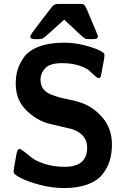

<svg xmlns="http://www.w3.org/2000/svg" viewBox="-20 -934 651 976"><path d="M134 -748Q134 -753 144 -768Q154 -782 197.5 -839Q241 -896 244 -899Q255 -913 272 -914H389Q404 -914 409 -908.5Q414 -903 423 -883Q426 -876 427 -873Q478 -754 478 -749Q478 -735 455 -735H433Q427 -735 424 -735.5Q421 -736 417 -736.5Q413 -737 409 -740.5Q405 -744 400 -747.5Q395 -751 386 -759.5Q377 -768 367.5 -777Q358 -786 341 -802Q324 -818 306 -834Q210 -746 200 -740Q192 -735 178 -735H158Q134 -735 134 -748ZM49 -63Q49 -71 63 -147Q68 -177 79 -177Q85 -177 103 -163Q121 -149 143 -131.5Q165 -114 210 -100Q255 -86 309 -86Q423 -86 423 -184Q423 -243 363 -271Q352 -276 341 -279Q330 -282 298 -289Q266 -296 231 -305Q167 -321 113.5 -373.5Q60 -426 60 -509Q60 -545 68.5 -576Q77 -607 100.5 -641.5Q124 -676 176.5 -696.5Q229 -717 306 -717Q357 -717 406.5 -704.5Q456 -692 482 -679.5Q508 -667 510 -660Q511 -658 511 -653Q511 -637 493 -548Q489 -537 483 -537Q475 -537 462 -549Q449 -561 433.5 -575Q418 -589 381 -601Q344 -613 295 -613Q234 -613 210 -587.5Q186 -562 186 -528Q186 -502 198.5 -484Q211 -466 235 -455.5Q259 -445 282 -439Q305 -433 337 -426.5Q369 -420 386 -414Q452 -393 500.5 -337Q549 -281 549 -199Q549 -155 538 -118Q527 -81 501 -48Q475 -15 425 3.5Q375 22 305 22Q245 22 184 6Q123 -10 89 -27.5Q55 -45 51 -54Q49 -62 49 -63Z"/></svg>

Font: CMU Sans Serif
Style: Bold
Weight: 700
Version: Version 0.7.0